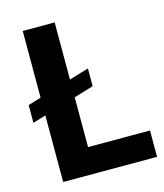

<svg xmlns="http://www.w3.org/2000/svg" viewBox="-107 -792 747 873"><g transform="rotate(-15 266.0 -355.5)"><path d="M232.4 -124H523.9V0H82V-313.5L21 -294.9V-378.4L82 -397V-710.9H232.4V-441.9L324.2 -469.7V-386.2L232.4 -358.4Z"/></g></svg>

Font: Robert Sans Black
Style: Regular
Weight: 900
Designer: Christian Robertson (extended by Adam Twardoch)
Foundry: Google
Version: Version 12.135;April 2, 2019;FontCreator 11.5.0.2425 64-bit;